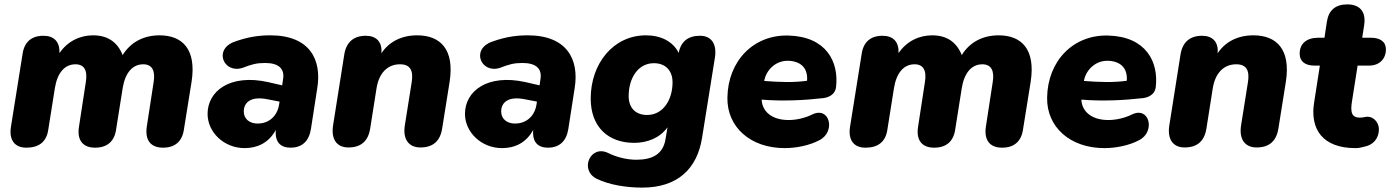

<svg xmlns="http://www.w3.org/2000/svg" viewBox="-20 -664 6347 875"><path d="M100 9C158 9 192 -18 200 -73L230 -262C241 -331 274 -371 324 -371C364 -371 380 -343 371 -289L340 -87C330 -26 357 9 413 9C468 9 501 -19 509 -73L539 -262C550 -331 583 -371 633 -371C673 -371 689 -342 680 -289L649 -87C640 -26 666 9 723 9C777 9 810 -19 818 -73L853 -291C876 -439 812 -503 707 -503C636 -503 576 -473 539 -413C515 -473 470 -503 404 -503C348 -503 290 -479 251 -422C253 -473 227 -501 178 -501C124 -501 91 -473 83 -419L30 -87C20 -26 47 9 100 9Z M1095 11C1153 11 1205 -13 1237 -72C1232 -17 1258 9 1304 9C1356 9 1388 -20 1397 -76L1426 -263C1447 -393 1391 -503 1212 -503C1161 -503 1111 -496 1052 -475C950 -441 999 -326 1086 -355C1128 -371 1149 -377 1188 -377C1251 -377 1278 -350 1270 -303L1266 -275L1201 -290C1028 -328 926 -249 926 -145C926 -62 1000 11 1095 11ZM1091 -156C1091 -196 1122 -228 1202 -211L1254 -201L1252 -188C1244 -136 1207 -101 1154 -101C1117 -101 1091 -122 1091 -156Z M1568 8C1625 8 1658 -21 1667 -78L1696 -262C1707 -330 1745 -371 1803 -371C1850 -371 1865 -342 1856 -288L1825 -93C1815 -30 1842 8 1896 8C1953 8 1986 -21 1995 -78L2029 -291C2052 -439 1987 -503 1881 -503C1810 -503 1753 -474 1718 -421C1723 -473 1695 -501 1647 -501C1592 -501 1558 -472 1549 -416L1498 -93C1488 -30 1514 8 1568 8Z M2268 11C2326 11 2378 -13 2410 -72C2405 -17 2431 9 2477 9C2529 9 2561 -20 2570 -76L2599 -263C2620 -393 2564 -503 2385 -503C2334 -503 2284 -496 2225 -475C2123 -441 2172 -326 2259 -355C2301 -371 2322 -377 2361 -377C2424 -377 2451 -350 2443 -303L2439 -275L2374 -290C2201 -328 2099 -249 2099 -145C2099 -62 2173 11 2268 11ZM2264 -156C2264 -196 2295 -228 2375 -211L2427 -201L2425 -188C2417 -136 2380 -101 2327 -101C2290 -101 2264 -122 2264 -156Z M2907 191C3067 191 3158 106 3180 -39L3238 -401C3248 -464 3222 -501 3170 -501C3117 -501 3083 -476 3073 -423C3047 -475 2992 -503 2924 -503C2774 -503 2672 -373 2672 -215C2672 -86 2751 -13 2870 -13C2931 -13 2988 -36 3022 -84L3013 -30C3002 38 2954 64 2880 64C2837 64 2789 52 2751 33C2670 -6 2619 112 2700 151C2753 177 2830 191 2907 191ZM2929 -140C2875 -140 2845 -174 2845 -226C2845 -307 2887 -376 2960 -376C3014 -376 3045 -341 3045 -289C3045 -209 3002 -140 2929 -140Z M3556 11C3606 11 3667 0 3714 -25C3790 -63 3762 -182 3681 -142C3651 -127 3611 -117 3574 -117C3502 -117 3454 -152 3451 -210C3548 -202 3647 -207 3733 -217C3756 -220 3786 -233 3790 -266C3804 -382 3746 -497 3574 -502C3415 -507 3297 -387 3295 -218C3293 -86 3399 11 3556 11ZM3463 -295 3464 -301C3474 -346 3516 -390 3576 -387C3637 -383 3662 -347 3658 -296C3596 -287 3529 -290 3463 -295Z M3924 9C3982 9 4016 -18 4024 -73L4054 -262C4065 -331 4098 -371 4148 -371C4188 -371 4204 -343 4195 -289L4164 -87C4154 -26 4181 9 4237 9C4292 9 4325 -19 4333 -73L4363 -262C4374 -331 4407 -371 4457 -371C4497 -371 4513 -342 4504 -289L4473 -87C4464 -26 4490 9 4547 9C4601 9 4634 -19 4642 -73L4677 -291C4700 -439 4636 -503 4531 -503C4460 -503 4400 -473 4363 -413C4339 -473 4294 -503 4228 -503C4172 -503 4114 -479 4075 -422C4077 -473 4051 -501 4002 -501C3948 -501 3915 -473 3907 -419L3854 -87C3844 -26 3871 9 3924 9Z M5013 11C5063 11 5124 0 5171 -25C5247 -63 5219 -182 5138 -142C5108 -127 5068 -117 5031 -117C4959 -117 4911 -152 4908 -210C5005 -202 5104 -207 5190 -217C5213 -220 5243 -233 5247 -266C5261 -382 5203 -497 5031 -502C4872 -507 4754 -387 4752 -218C4750 -86 4856 11 5013 11ZM4920 -295 4921 -301C4931 -346 4973 -390 5033 -387C5094 -383 5119 -347 5115 -296C5053 -287 4986 -290 4920 -295Z M5379 8C5436 8 5469 -21 5478 -78L5507 -262C5518 -330 5556 -371 5614 -371C5661 -371 5676 -342 5667 -288L5636 -93C5626 -30 5653 8 5707 8C5764 8 5797 -21 5806 -78L5840 -291C5863 -439 5798 -503 5692 -503C5621 -503 5564 -474 5529 -421C5534 -473 5506 -501 5458 -501C5403 -501 5369 -472 5360 -416L5309 -93C5299 -30 5325 8 5379 8Z M6157 11C6171 11 6182 9 6200 4C6234 -3 6264 -29 6264 -76C6264 -103 6242 -132 6213 -132C6198 -132 6197 -128 6177 -128C6142 -128 6132 -149 6142 -206L6167 -365H6219C6267 -365 6296 -396 6296 -439C6296 -474 6270 -492 6227 -492H6188L6197 -550C6206 -610 6178 -644 6120 -644C6067 -644 6035 -618 6027 -565L6016 -492H5988C5935 -492 5903 -466 5903 -419C5903 -384 5928 -365 5971 -365H5995L5969 -198C5949 -76 6007 11 6157 11Z"/></svg>

Font: SN Pro Heavy
Style: Italic
Weight: 800
Italic angle: -9°
Designer: Tobias Whetton
Foundry: Supernotes
Version: Version 1.001;Glyphs 3.2 (3249)